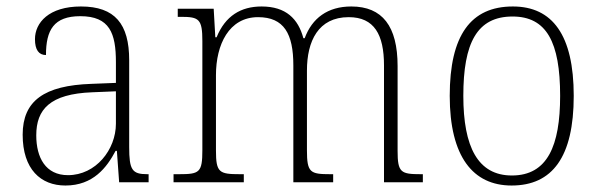

<svg xmlns="http://www.w3.org/2000/svg" viewBox="-20 -563 1849 593"><path d="M182 10C268 10 310 -46 337 -97H341L348 0H439V-25H435C388 -25 379 -38 379 -109V-377C379 -489 335 -543 230 -543C131 -543 88 -493 88 -442C88 -409 100 -393 122 -393C122 -470 146 -513 228 -513C319 -513 338 -460 338 -371V-307L262 -304C117 -299 50 -252 50 -147C50 -40 106 10 182 10ZM190 -22C121 -22 92 -76 92 -145C92 -225 134 -273 265 -278L338 -281V-181C338 -101 276 -22 190 -22Z M516 0H733V-25H721C657 -25 647 -30 647 -98V-331C647 -425 687 -510 777 -510C857 -510 886 -459 886 -361V0H1009V-25H1000C938 -25 928 -30 928 -99V-345C928 -436 963 -510 1057 -510C1136 -510 1166 -456 1166 -361V0H1286V-25H1280C1218 -25 1208 -30 1208 -97V-359C1208 -482 1161 -543 1065 -543C992 -543 944 -507 921 -445H917C901 -505 863 -543 788 -543C724 -543 676 -514 649 -448H645L640 -536H529V-511H539C595 -511 605 -504 605 -436V-99C605 -30 596 -25 533 -25H516Z M1560 10C1686 10 1752 -78 1752 -267C1752 -455 1686 -543 1564 -543C1434 -543 1369 -454 1369 -267C1369 -79 1441 10 1560 10ZM1561 -21C1456 -21 1411 -109 1411 -267C1411 -430 1453 -512 1563 -512C1668 -512 1710 -433 1710 -267C1710 -113 1671 -21 1561 -21Z"/></svg>

Font: Noto Serif Devanagari SemiCondensed ExtraLight
Style: Regular
Weight: 200
Width: 4
Designer: Universal Thirst, Indian Type Foundry and the Monotype Design Team
Foundry: Monotype Imaging Inc.
Version: Version 2.004